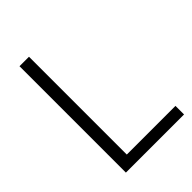

<svg xmlns="http://www.w3.org/2000/svg" viewBox="-204 -791 887 887"><g transform="rotate(-45 240.0 -347.5)"><path d="M467 0H87V-695H149V-56H467Z"/></g></svg>

Font: Titillium Web
Style: Light
Weight: 300
Version: Version 1.001;PS 57.000;hotconv 1.0.70;makeotf.lib2.5.55311